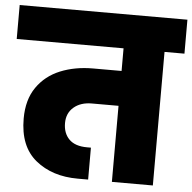

<svg xmlns="http://www.w3.org/2000/svg" viewBox="-67 -793 846 845"><g transform="rotate(5 356.5 -370.0)"><path d="M727 -590H639V0H458V-336H340Q291 -336 260.5 -310Q230 -284 230 -240Q230 -195 256.5 -168.5Q283 -142 336 -142H353V-1H307Q194 -1 120.5 -61Q47 -121 47 -244Q47 -327 85 -382Q123 -437 187.5 -463.5Q252 -490 332 -490H458V-590H-14V-740H727Z"/></g></svg>

Font: Fz Poppins ExtBd
Style: Regular
Weight: 800
Designer: Ninad Kale (Devanagari), Jonny Pinhorn (Latin)
Foundry: Indian Type Foundry
Version: Vit hóa bi Vntype.Com & FontZin.Com